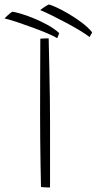

<svg xmlns="http://www.w3.org/2000/svg" viewBox="-64 -830 428 850"><path d="M157.5 0Q154.5 0 146 -0.2Q137.5 -0.5 129 -1Q120.5 -1.5 117.5 -2Q116.5 -42.5 115.5 -100.2Q114.5 -158 114 -218Q113.5 -278 113.5 -324.5Q113.5 -387 113.8 -472.5Q114 -558 114.5 -658.5Q117 -659 121.5 -659.2Q126 -659.5 131.2 -659.8Q136.5 -660 141.8 -660Q147 -660 151.5 -660Q153 -591 154.5 -522.5Q156 -454 156.8 -394.2Q157.5 -334.5 157.5 -291.5Q157.5 -275 157.5 -242.8Q157.5 -210.5 157.5 -171.8Q157.5 -133 157.5 -96.2Q157.5 -59.5 157.5 -33.2Q157.5 -7 157.5 0ZM332.5 -666Q317.5 -678 290.2 -694.5Q263 -711 230.8 -728.2Q198.5 -745.5 167.5 -760.8Q136.5 -776 114 -785.5Q119.5 -790 126.5 -794.8Q133.5 -799.5 140.2 -803.8Q147 -808 151.5 -810Q161.5 -808.5 185.5 -797.5Q209.5 -786.5 239.5 -769Q269.5 -751.5 297.8 -730.2Q326 -709 344 -687Q343.5 -685.5 341 -681Q338.5 -676.5 336 -672Q333.5 -667.5 332.5 -666ZM189.5 -661Q173 -671 143.8 -683.2Q114.5 -695.5 80 -708.2Q45.5 -721 12.8 -731.8Q-20 -742.5 -44 -748.5Q-39 -753.5 -32.8 -759.5Q-26.5 -765.5 -20.2 -770.5Q-14 -775.5 -10 -778Q0 -777.5 25.2 -770.2Q50.5 -763 82.8 -750Q115 -737 146 -720Q177 -703 198 -683.5Q197.5 -681.5 194 -672.5Q190.5 -663.5 189.5 -661Z"/></svg>

Font: Grandstander Thin Thin
Style: Regular
Weight: 250
Version: Version 1.200